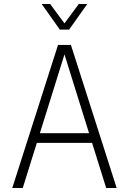

<svg xmlns="http://www.w3.org/2000/svg" viewBox="-20 -933 640 953"><path d="M41 0 268 -710H332L559 0H507L437 -224H163L93 0ZM300 -663 178 -272H422ZM187 -913H229L300 -817L371 -913H413L323 -786H277Z"/></svg>

Font: Geist Mono ExtraLight
Style: Regular
Weight: 200
Monospace: yes
Designer: Basement.studio, Andrés Briganti, Mateo Zaragoza
Foundry: Basement.studio, Vercel, Andrés Briganti, Guido Ferreyra, Mateo Zaragoza
Version: Version 1.500; ttfautohint (v1.8.4.7-5d5b)